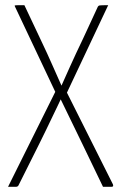

<svg xmlns="http://www.w3.org/2000/svg" viewBox="-20 -720 468 740"><path d="M238 -363 415 -10Q419 0 410 0H377L298 -164L214 -337Q210 -328 201.5 -310.5Q193 -293 182 -270Q171 -247 158 -220Q145 -193 131 -165L51 -5Q48 0 41 0H11L193 -366L38 -694Q37 -696 36.5 -697.5Q36 -699 39.5 -699.5Q43 -700 51 -700Q59 -700 74 -700L134 -573Q148 -544 161 -515.5Q174 -487 185 -462Q196 -437 204.5 -418Q213 -399 217 -390Q221 -399 229.5 -418Q238 -437 249 -461.5Q260 -486 273.5 -515Q287 -544 301 -573L357 -694Q359 -698 363.5 -699Q368 -700 397 -700Z"/></svg>

Font: Yanone Kaffeesatz Thin
Style: Regular
Weight: 250
Designer: Yanone
Foundry: Yanone Font Production. Not for release.
Version: Version 1.002